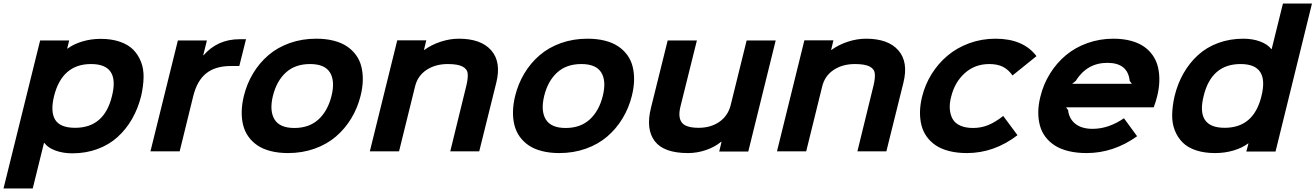

<svg xmlns="http://www.w3.org/2000/svg" viewBox="-60 -860 7475 1091"><path d="M576.2 -314Q622.1 -496.1 457 -496.1Q293 -496.1 247.1 -314Q225.6 -226.1 253.4 -179.9Q281.2 -133.8 367.2 -133.8Q532.7 -133.8 576.2 -314ZM742.2 -314.9Q724.6 -244.1 690.9 -185.1Q657.2 -126 608.6 -81.8Q560.1 -37.6 494.1 -13.2Q428.2 11.2 351.1 11.2Q297.9 11.2 254.9 -4.6Q211.9 -20.5 191.9 -47.9H189.9L126 210.9H-40L168 -629.9H333L321.8 -584H324.2Q358.9 -609.9 408.2 -624.5Q457.5 -639.2 512.2 -639.2Q573.2 -639.2 620.1 -623.3Q667 -607.4 695.8 -578.9Q724.6 -550.3 740.7 -510Q756.8 -469.7 755.9 -420.7Q754.9 -371.6 742.2 -314.9Z M1337.9 -637.2 1299.8 -484.9H1252Q1163.6 -484.9 1111.3 -442.9Q1059.1 -400.9 1037.6 -312L960.9 0H794.9L950.7 -629.9H1115.7L1094.7 -545.9H1096.7Q1176.3 -637.2 1301.8 -637.2Z M1823.7 -314.9Q1844.7 -399.4 1815.2 -447.8Q1785.6 -496.1 1701.7 -496.1Q1617.2 -496.1 1564.5 -448Q1511.7 -399.9 1490.7 -314.9Q1470.2 -230.5 1499.8 -181.6Q1529.3 -132.8 1612.8 -132.8Q1696.8 -132.8 1749.8 -181.4Q1802.7 -230 1823.7 -314.9ZM1988.8 -314.9Q1971.7 -246.1 1936 -187.3Q1900.4 -128.4 1848.9 -84.2Q1797.4 -40 1727.3 -15.1Q1657.2 9.8 1576.7 9.8Q1522.5 9.8 1478.3 -1.5Q1434.1 -12.7 1403.1 -33.7Q1372.1 -54.7 1351.3 -84Q1330.6 -113.3 1321.5 -149.4Q1312.5 -185.5 1313.5 -227.3Q1314.5 -269 1325.7 -314.9Q1342.8 -384.3 1378.2 -443.1Q1413.6 -502 1464.8 -546.1Q1516.1 -590.3 1585.9 -615.2Q1655.8 -640.1 1736.8 -640.1Q1791.5 -640.1 1835.7 -628.9Q1879.9 -617.7 1911.1 -596.7Q1942.4 -575.7 1963.4 -546.6Q1984.4 -517.6 1993.4 -481.2Q2002.4 -444.8 2001.5 -403.1Q2000.5 -361.3 1988.8 -314.9Z M2760.3 -391.1 2663.1 0H2498.5L2590.3 -375Q2599.6 -413.6 2597.7 -440.4Q2595.7 -467.3 2568.6 -481.7Q2541.5 -496.1 2484.4 -496.1Q2414.1 -496.1 2363.5 -462.6Q2313 -429.2 2298.3 -368.2L2207.5 0H2041.5L2197.3 -630.9H2362.3L2349.1 -576.2H2351.1Q2391.1 -605.5 2443.6 -622.8Q2496.1 -640.1 2547.4 -640.1Q2673.3 -640.1 2731.2 -574Q2789.1 -507.8 2760.3 -391.1Z M3365.2 -314.9Q3386.2 -399.4 3356.7 -447.8Q3327.1 -496.1 3243.2 -496.1Q3158.7 -496.1 3106 -448Q3053.2 -399.9 3032.2 -314.9Q3011.7 -230.5 3041.3 -181.6Q3070.8 -132.8 3154.3 -132.8Q3238.3 -132.8 3291.3 -181.4Q3344.2 -230 3365.2 -314.9ZM3530.3 -314.9Q3513.2 -246.1 3477.5 -187.3Q3441.9 -128.4 3390.4 -84.2Q3338.9 -40 3268.8 -15.1Q3198.7 9.8 3118.2 9.8Q3064 9.8 3019.8 -1.5Q2975.6 -12.7 2944.6 -33.7Q2913.6 -54.7 2892.8 -84Q2872.1 -113.3 2863 -149.4Q2854 -185.5 2855 -227.3Q2856 -269 2867.2 -314.9Q2884.3 -384.3 2919.7 -443.1Q2955.1 -502 3006.3 -546.1Q3057.6 -590.3 3127.4 -615.2Q3197.3 -640.1 3278.3 -640.1Q3333 -640.1 3377.2 -628.9Q3421.4 -617.7 3452.6 -596.7Q3483.9 -575.7 3504.9 -546.6Q3525.9 -517.6 3534.9 -481.2Q3543.9 -444.8 3543 -403.1Q3542 -361.3 3530.3 -314.9Z M4347.7 -629.9 4191.9 1H4026.9L4040 -54.2H4037.6Q4000.5 -23.9 3950.7 -7.1Q3900.9 9.8 3849.6 9.8Q3711.9 9.8 3660.4 -58.1Q3608.9 -126 3638.7 -246.1L3733.9 -629.9H3899.9L3806.6 -254.9Q3791.5 -194.3 3814 -164.1Q3836.4 -133.8 3909.7 -133.8Q3978.5 -133.8 4027.3 -167.5Q4076.2 -201.2 4091.8 -262.2L4182.6 -629.9Z M5073.7 -391.1 4976.6 0H4812L4903.8 -375Q4913.1 -413.6 4911.1 -440.4Q4909.2 -467.3 4882.1 -481.7Q4855 -496.1 4797.9 -496.1Q4727.5 -496.1 4677 -462.6Q4626.5 -429.2 4611.8 -368.2L4521 0H4355L4510.7 -630.9H4675.8L4662.6 -576.2H4664.6Q4704.6 -605.5 4757.1 -622.8Q4809.6 -640.1 4860.8 -640.1Q4986.8 -640.1 5044.7 -574Q5102.5 -507.8 5073.7 -391.1Z M5640.6 -201.2 5721.7 -91.8Q5588.9 9.8 5434.6 9.8Q5378.9 9.8 5334.2 -1.5Q5289.6 -12.7 5258.3 -33.4Q5227.1 -54.2 5206.1 -83.3Q5185.1 -112.3 5176 -148.2Q5167 -184.1 5167.7 -225.1Q5168.5 -266.1 5179.7 -311Q5196.8 -379.9 5233.9 -439.5Q5271 -499 5324 -543.7Q5377 -588.4 5447.5 -614.3Q5518.1 -640.1 5596.7 -640.1Q5754.9 -640.1 5829.6 -541L5693.4 -431.2Q5669.9 -464.8 5638.7 -480.5Q5607.4 -496.1 5561.5 -496.1Q5479.5 -496.1 5422.1 -444.3Q5364.7 -392.6 5344.7 -310.1Q5334.5 -272 5337.2 -239.7Q5339.8 -207.5 5353.3 -183.6Q5366.7 -159.7 5396.5 -146.2Q5426.3 -132.8 5469.7 -132.8Q5515.1 -132.8 5555.7 -149.4Q5596.2 -166 5640.6 -201.2Z M6032.2 -383.8H6371.6L6359.4 -399.9Q6348.6 -502.9 6232.4 -502.9Q6116.7 -502.9 6052.2 -399.9ZM6514.6 -310.1Q6507.3 -280.3 6495.6 -250H5997.6L6009.3 -233.9Q6014.6 -185.1 6050.5 -156.5Q6086.4 -127.9 6148.4 -127.9Q6238.8 -127.9 6326.7 -188L6401.4 -85.9Q6267.6 9.8 6114.3 9.8Q6057.6 9.8 6011.7 -1.5Q5965.8 -12.7 5933.6 -33.4Q5901.4 -54.2 5879.9 -83Q5858.4 -111.8 5848.9 -147.5Q5839.4 -183.1 5839.8 -224.1Q5840.3 -265.1 5851.6 -310.1Q5868.7 -380.9 5906.2 -441.4Q5943.8 -502 5996.6 -546.1Q6049.3 -590.3 6119.1 -615.2Q6189 -640.1 6266.6 -640.1Q6321.3 -640.1 6365.2 -628.4Q6409.2 -616.7 6439.9 -595.5Q6470.7 -574.2 6491.2 -544.2Q6511.7 -514.2 6520.3 -477.3Q6528.8 -440.4 6527.6 -398.4Q6526.4 -356.4 6514.6 -310.1Z M7107.9 -314Q7153.3 -496.1 6989.3 -496.1Q6823.2 -496.1 6779.3 -314Q6734.4 -133.8 6898.9 -133.8Q7064.5 -133.8 7107.9 -314ZM7395 -839.8 7188 1H7022L7034.2 -44.9H7032.2Q6997.6 -19 6948.2 -4.6Q6898.9 9.8 6844.2 9.8Q6783.2 9.8 6736.1 -5.9Q6689 -21.5 6660.2 -50.3Q6631.3 -79.1 6615.5 -119.4Q6599.6 -159.7 6600.6 -208.5Q6601.6 -257.3 6614.3 -314Q6631.8 -385.3 6665.5 -444.1Q6699.2 -502.9 6747.6 -547.1Q6795.9 -591.3 6862.1 -615.7Q6928.2 -640.1 7005.4 -640.1Q7057.6 -640.1 7100.3 -624.3Q7143.1 -608.4 7164.1 -581.1H7166L7230 -839.8Z"/></svg>

Font: Sinkin Sans 700 Bold Italic
Style: Bold Italic
Weight: 700
Italic angle: -112°
Designer: Keith Bates
Foundry: K-Type
Version: Sinkin Sans (version 1.0)  by Keith Bates   •   © 2014   www